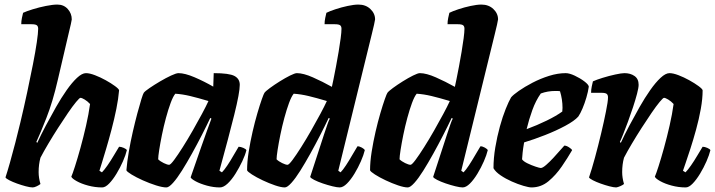

<svg xmlns="http://www.w3.org/2000/svg" viewBox="-20 -820 3128 840"><path d="M123 0Q112 0 93 -5Q74 -10 54.5 -17Q35 -24 20.5 -31.5Q6 -39 4 -44Q12 -68 23.5 -108.5Q35 -149 47 -195.5Q59 -242 69 -284Q85 -351 99 -416.5Q113 -482 124 -538Q135 -594 141 -635Q147 -676 147 -694Q147 -705 141 -709.5Q135 -714 118 -714H73Q73 -728 76 -742Q79 -756 81 -764Q96 -771 123.5 -779.5Q151 -788 181 -794Q211 -800 231 -800Q259 -800 276.5 -780.5Q294 -761 294 -735Q294 -732 290 -714.5Q286 -697 279 -668L233 -471Q211 -375 183 -304Q155 -233 139 -199L143 -195Q159 -230 180.5 -270.5Q202 -311 225 -351.5Q248 -392 271.5 -425.5Q295 -459 317 -479.5Q339 -500 356 -500Q372 -500 395.5 -491Q419 -482 442.5 -469Q466 -456 483 -443.5Q500 -431 501 -425Q498 -388 489 -343.5Q480 -299 468 -253.5Q456 -208 444.5 -169.5Q433 -131 425 -105Q417 -79 415 -73L426 -66Q436 -76 450 -96Q464 -116 477.5 -139Q491 -162 501 -178Q510 -178 521.5 -173Q533 -168 535 -163Q530 -142 518 -114.5Q506 -87 490 -60.5Q474 -34 457.5 -17Q441 0 427 0Q396 0 366 -8Q336 -16 315.5 -27.5Q295 -39 292 -47Q297 -58 308 -92Q319 -126 332 -173Q345 -220 356.5 -270.5Q368 -321 374 -365Q363 -377 350.5 -384.5Q338 -392 332 -392Q328 -392 313 -374Q298 -356 277.5 -326Q257 -296 234.5 -261Q212 -226 191.5 -191.5Q171 -157 157 -130Q149 -101 149 -67Q149 -42 157 -15Q151 -10 140.5 -5Q130 0 123 0Z M708 0Q691 0 662.5 -9Q634 -18 605 -31Q576 -44 555.5 -56.5Q535 -69 533 -75Q536 -112 543.5 -156Q551 -200 561 -243.5Q571 -287 581 -324.5Q591 -362 598.5 -386Q606 -410 609 -414Q614 -421 634.5 -435Q655 -449 680.5 -464Q706 -479 728.5 -489.5Q751 -500 761 -500Q789 -500 831 -482Q873 -464 913 -441L915 -500Q983 -500 1006 -487.5Q1029 -475 1029 -449Q1029 -415 1005 -318.5Q981 -222 940 -73L951 -66Q961 -76 974.5 -96Q988 -116 1001 -139Q1014 -162 1024 -178Q1033 -178 1044.5 -173Q1056 -168 1058 -163Q1053 -142 1040 -114.5Q1027 -87 1010.5 -60.5Q994 -34 976 -17Q958 0 942 0Q914 0 885 -8Q856 -16 836.5 -26.5Q817 -37 814 -44L861 -179Q873 -214 885.5 -248Q898 -282 905 -301L900 -304Q884 -270 863 -229Q842 -188 819.5 -147.5Q797 -107 776 -73.5Q755 -40 737 -20Q719 0 708 0ZM720 -99Q726 -99 742 -120.5Q758 -142 779.5 -176Q801 -210 823 -248.5Q845 -287 863.5 -321.5Q882 -356 892 -378Q845 -392 811.5 -400Q778 -408 747 -410Q737 -398 726.5 -369.5Q716 -341 706 -304Q696 -267 688.5 -230Q681 -193 676.5 -164Q672 -135 672 -123Q681 -114 696.5 -106.5Q712 -99 720 -99Z M1226 0Q1210 0 1183.5 -9Q1157 -18 1129.5 -31Q1102 -44 1082.5 -56.5Q1063 -69 1061 -75Q1061 -112 1068 -156Q1075 -200 1085 -243.5Q1095 -287 1106 -324.5Q1117 -362 1125.5 -386Q1134 -410 1137 -414Q1142 -421 1161 -435Q1180 -449 1204 -464Q1228 -479 1249 -489.5Q1270 -500 1279 -500Q1307 -500 1349 -481.5Q1391 -463 1432 -440Q1434 -449 1439 -473Q1444 -497 1450 -529Q1456 -561 1461.5 -593.5Q1467 -626 1470.5 -653Q1474 -680 1474 -694Q1474 -705 1468 -709.5Q1462 -714 1445 -714H1400Q1400 -728 1403 -742Q1406 -756 1408 -764Q1422 -771 1447.5 -779.5Q1473 -788 1501 -794Q1529 -800 1548 -800Q1580 -800 1600.5 -780.5Q1621 -761 1621 -735Q1621 -732 1616.5 -712Q1612 -692 1606 -668L1460 -73L1470 -66Q1480 -76 1493.5 -96.5Q1507 -117 1520.5 -140.5Q1534 -164 1544 -180Q1553 -180 1563.5 -174Q1574 -168 1576 -163Q1571 -142 1559 -114.5Q1547 -87 1531 -60.5Q1515 -34 1498 -17Q1481 0 1466 0Q1455 0 1434.5 -5Q1414 -10 1392 -17.5Q1370 -25 1354.5 -33Q1339 -41 1337 -46L1398 -233Q1406 -257 1412.5 -276Q1419 -295 1423 -301L1418 -304Q1402 -270 1381 -229Q1360 -188 1337.5 -147.5Q1315 -107 1294 -73.5Q1273 -40 1255 -20Q1237 0 1226 0ZM1238 -99Q1244 -99 1260 -120.5Q1276 -142 1297.5 -176Q1319 -210 1341 -248.5Q1363 -287 1381.5 -321.5Q1400 -356 1410 -378Q1363 -392 1329.5 -400Q1296 -408 1265 -410Q1255 -398 1244.5 -369.5Q1234 -341 1224 -304Q1214 -267 1206.5 -230Q1199 -193 1194.5 -164Q1190 -135 1190 -123Q1199 -114 1214.5 -106.5Q1230 -99 1238 -99Z M1764 0Q1748 0 1721.5 -9Q1695 -18 1667.5 -31Q1640 -44 1620.5 -56.5Q1601 -69 1599 -75Q1599 -112 1606 -156Q1613 -200 1623 -243.5Q1633 -287 1644 -324.5Q1655 -362 1663.5 -386Q1672 -410 1675 -414Q1680 -421 1699 -435Q1718 -449 1742 -464Q1766 -479 1787 -489.5Q1808 -500 1817 -500Q1845 -500 1887 -481.5Q1929 -463 1970 -440Q1972 -449 1977 -473Q1982 -497 1988 -529Q1994 -561 1999.5 -593.5Q2005 -626 2008.5 -653Q2012 -680 2012 -694Q2012 -705 2006 -709.5Q2000 -714 1983 -714H1938Q1938 -728 1941 -742Q1944 -756 1946 -764Q1960 -771 1985.5 -779.5Q2011 -788 2039 -794Q2067 -800 2086 -800Q2118 -800 2138.5 -780.5Q2159 -761 2159 -735Q2159 -732 2154.5 -712Q2150 -692 2144 -668L1998 -73L2008 -66Q2018 -76 2031.5 -96.5Q2045 -117 2058.5 -140.5Q2072 -164 2082 -180Q2091 -180 2101.5 -174Q2112 -168 2114 -163Q2109 -142 2097 -114.5Q2085 -87 2069 -60.5Q2053 -34 2036 -17Q2019 0 2004 0Q1993 0 1972.5 -5Q1952 -10 1930 -17.5Q1908 -25 1892.5 -33Q1877 -41 1875 -46L1936 -233Q1944 -257 1950.5 -276Q1957 -295 1961 -301L1956 -304Q1940 -270 1919 -229Q1898 -188 1875.5 -147.5Q1853 -107 1832 -73.5Q1811 -40 1793 -20Q1775 0 1764 0ZM1776 -99Q1782 -99 1798 -120.5Q1814 -142 1835.5 -176Q1857 -210 1879 -248.5Q1901 -287 1919.5 -321.5Q1938 -356 1948 -378Q1901 -392 1867.5 -400Q1834 -408 1803 -410Q1793 -398 1782.5 -369.5Q1772 -341 1762 -304Q1752 -267 1744.5 -230Q1737 -193 1732.5 -164Q1728 -135 1728 -123Q1737 -114 1752.5 -106.5Q1768 -99 1776 -99Z M2305 0Q2294 0 2270 -7Q2246 -14 2219 -26Q2192 -38 2170 -53Q2148 -68 2139 -84Q2139 -128 2147 -175.5Q2155 -223 2167 -266.5Q2179 -310 2192.5 -343.5Q2206 -377 2216 -394Q2225 -405 2250 -422.5Q2275 -440 2309.5 -458Q2344 -476 2382 -488Q2420 -500 2455 -500Q2471 -500 2494.5 -489Q2518 -478 2536.5 -464Q2555 -450 2556 -441Q2553 -419 2545.5 -393.5Q2538 -368 2528.5 -345.5Q2519 -323 2510 -310Q2493 -291 2453 -269.5Q2413 -248 2364.5 -229Q2316 -210 2273 -197Q2268 -168 2266.5 -152.5Q2265 -137 2264 -123Q2270 -114 2287.5 -105.5Q2305 -97 2323 -91Q2341 -85 2346 -85Q2354 -85 2369.5 -98.5Q2385 -112 2402 -130.5Q2419 -149 2432.5 -164.5Q2446 -180 2449 -183Q2458 -183 2469.5 -175.5Q2481 -168 2483 -163Q2464 -130 2438 -92Q2412 -54 2379.5 -27Q2347 0 2305 0ZM2284 -255Q2330 -272 2372 -292.5Q2414 -313 2440 -332Q2440 -336 2440.5 -340Q2441 -344 2441 -348Q2441 -385 2430 -421Q2425 -422 2419.5 -422Q2414 -422 2409 -422Q2376 -422 2346 -411Q2324 -380 2309 -338.5Q2294 -297 2284 -255Z M2676 0Q2665 0 2646 -5Q2627 -10 2607.5 -17Q2588 -24 2573.5 -31.5Q2559 -39 2557 -44Q2569 -79 2583 -130.5Q2597 -182 2610 -236.5Q2623 -291 2631 -332Q2640 -376 2640 -394Q2640 -405 2634 -409.5Q2628 -414 2611 -414H2566Q2566 -428 2569 -442Q2572 -456 2574 -464Q2589 -471 2616.5 -479.5Q2644 -488 2671.5 -494Q2699 -500 2712 -500Q2738 -500 2756 -487.5Q2774 -475 2774 -449Q2774 -436 2767 -409.5Q2760 -383 2749.5 -351Q2739 -319 2727.5 -288Q2716 -257 2706.5 -233Q2697 -209 2692 -199L2696 -195Q2712 -230 2733.5 -270.5Q2755 -311 2778 -351.5Q2801 -392 2824.5 -425.5Q2848 -459 2870 -479.5Q2892 -500 2909 -500Q2925 -500 2948.5 -491Q2972 -482 2995.5 -469Q3019 -456 3036 -443.5Q3053 -431 3054 -425Q3054 -388 3046 -343.5Q3038 -299 3025.5 -253.5Q3013 -208 3000.5 -169.5Q2988 -131 2979 -105Q2970 -79 2968 -73L2979 -66Q2989 -76 3003 -96Q3017 -116 3030.5 -139Q3044 -162 3054 -178Q3063 -178 3074.5 -173Q3086 -168 3088 -163Q3083 -142 3071 -114.5Q3059 -87 3043 -60.5Q3027 -34 3010.5 -17Q2994 0 2980 0Q2949 0 2919 -8Q2889 -16 2868.5 -27.5Q2848 -39 2845 -47Q2850 -58 2861 -92Q2872 -126 2885 -173Q2898 -220 2909.5 -270.5Q2921 -321 2927 -365Q2916 -377 2903.5 -384.5Q2891 -392 2885 -392Q2881 -392 2866 -374Q2851 -356 2830.5 -326Q2810 -296 2787.5 -261Q2765 -226 2744.5 -191.5Q2724 -157 2710 -130Q2702 -101 2702 -67Q2702 -42 2710 -15Q2704 -10 2693.5 -5.5Q2683 -1 2676 0Z"/></svg>

Font: Texturina 72pt 72pt Black
Style: Italic
Weight: 900
Italic angle: -11°
Designer: Guillermo Torres Carreño
Foundry: Omnibus-Type
Version: Version 1.002; ttfautohint (v1.8.3)